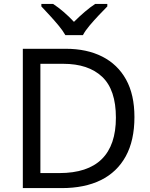

<svg xmlns="http://www.w3.org/2000/svg" viewBox="-20 -964 770 984"><path d="M97 0V-714H317Q425 -714 504 -674Q583 -634 626 -556.5Q669 -479 669 -364Q669 -244 624.5 -163Q580 -82 497 -41Q414 0 296 0ZM187 -77H284Q429 -77 501.5 -148.5Q574 -220 574 -361Q574 -504 503.5 -570.5Q433 -637 304 -637H187ZM315 -784Q302 -807 280 -833.5Q258 -860 234 -886Q210 -912 192 -931V-944H252Q278 -927 306 -903Q334 -879 359 -852Q386 -879 414 -903Q442 -927 468 -944H530V-931Q511 -912 486.5 -886Q462 -860 439.5 -833.5Q417 -807 405 -784Z"/></svg>

Font: Noto Sans Symbols
Style: Regular
Weight: 400
Designer: Monotype Design Team
Foundry: Monotype Imaging Inc.
Version: Version 2.002